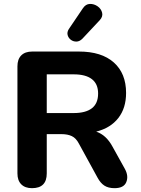

<svg xmlns="http://www.w3.org/2000/svg" viewBox="-20 -974 735 1002"><path d="M224 -384H365Q427 -384 459.5 -409Q492 -434 492 -486Q492 -536 459.5 -561Q427 -586 365 -586H224ZM410 -772Q395 -757 378.5 -757Q362 -757 349.5 -766.5Q337 -776 333 -791Q329 -806 339 -822L412 -930Q427 -953 449 -953.5Q471 -954 489.5 -941Q508 -928 513 -907.5Q518 -887 500 -868ZM147 8Q111 8 91 -12Q71 -32 71 -69V-628Q71 -665 91 -685Q111 -705 148 -705H392Q510 -705 574 -648Q638 -591 638 -489Q638 -410 597.5 -358Q557 -306 482 -287Q534 -270 567 -209L632 -92Q652 -55 639 -23.5Q626 8 578 8Q545 8 524.5 -5.5Q504 -19 489 -47L392 -224Q377 -253 355 -263.5Q333 -274 301 -274H224V-69Q224 8 147 8Z"/></svg>

Font: Chiron GoRound TC
Style: Bold
Weight: 700
Designer: Ryoko NISHIZUKA 西塚涼子 (kana, bopomofo & ideographs); Paul D. Hunt (Latin, Greek & Cyrillic); Sandoll Communications 산돌커뮤니
Foundry: Adobe
Version: Version 1.000;hotconv 1.1.1;makeotfexe 2.6.0